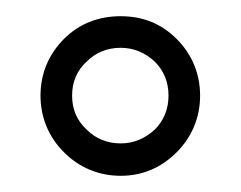

<svg xmlns="http://www.w3.org/2000/svg" viewBox="-20 -684 297 237"><path d="M59 -636C40 -617 30 -593 30 -566C30 -539 40 -515 59 -496C78 -477 102 -467 129 -467C156 -467 179 -477 198 -496C217 -515 227 -539 227 -566C227 -593 217 -617 198 -636C179 -655 156 -664 129 -664C102 -664 78 -655 59 -636ZM171 -608C182 -597 188 -583 188 -566C188 -549 182 -535 171 -524C159 -513 145 -507 129 -507C112 -507 98 -513 87 -524C75 -535 69 -549 69 -566C69 -583 75 -597 87 -608C98 -619 112 -625 129 -625C145 -625 159 -619 171 -608Z"/></svg>

Font: Cinzel Utterance
Style: Regular
Weight: 500
Designer: Natanael Gama
Foundry: ""
Version: ""